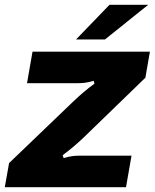

<svg xmlns="http://www.w3.org/2000/svg" viewBox="-35 -783 647 803"><path d="M-15 0 3 -101 272 -359Q317 -402 360 -433L357 -445Q332 -438 317.5 -436.5Q303 -435 286 -435H78L101 -567H592L573 -458L316 -209Q271 -166 227 -134L231 -122Q256 -129 270.5 -130.5Q285 -132 302 -132H515L492 0ZM404 -618H283L423 -763H585Z"/></svg>

Font: Open Sauce Sans Black Italic
Style: Regular
Weight: 900
Italic angle: -10°
Designer: Alfredo Marco Pradil
Foundry: Creative Sauce Fz LLC
Version: Version 1.477